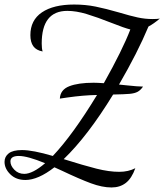

<svg xmlns="http://www.w3.org/2000/svg" viewBox="-45 -740 725 847"><path d="M228 13 195 -2Q123 54 67 54Q26 54 0.5 29Q-25 4 -25 -26Q-25 -49 -6.5 -63.5Q12 -78 52 -78Q100 -78 188 -52Q276 -145 383 -321Q323 -320 253 -310L219 -305Q221 -344 260.5 -359.5Q300 -375 368 -375Q383 -375 413 -373Q495 -519 530 -610Q505 -616 447 -639Q384 -664 337.5 -678Q291 -692 252 -692Q139 -692 139 -548Q139 -526 143 -513Q115 -518 102 -536Q89 -554 89 -585Q89 -651 140 -685.5Q191 -720 282 -720Q332 -720 376.5 -711Q421 -702 480 -685Q530 -670 562.5 -663Q595 -656 628 -656Q650 -656 660 -658Q633 -635 610 -623Q562 -508 480 -367L509 -364Q565 -358 586 -358Q575 -342 562 -335Q549 -328 527 -326Q505 -324 454 -323Q342 -140 236 -38Q325 -10 380.5 4Q436 18 481 18Q521 18 552 2Q536 47 510 67Q484 87 447 87Q406 87 356 68.5Q306 50 228 13ZM154 -20Q76 -52 38 -52Q1 -52 1 -28Q1 -9 18.5 9Q36 27 62 27Q99 27 154 -20Z"/></svg>

Font: Dancing Script
Style: Regular
Weight: 400
Designer: Pablo Impallari
Foundry: Pablo Impallari
Version: Version 2.000